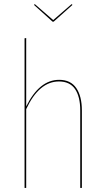

<svg xmlns="http://www.w3.org/2000/svg" viewBox="-20 -918 516 938"><path d="M380 -378V0H372V-378Q372 -446 346.5 -483Q321 -520 268 -520Q171 -520 108 -385V0H100V-731L108 -732V-398Q172 -528 269 -528Q325 -528 352.5 -488Q380 -448 380 -378ZM334 -894 242 -812H237L146 -894L150 -898L240 -820L330 -898Z"/></svg>

Font: Fira Sans Compressed Eight
Style: Regular
Weight: 100
Width: 1
Designer: bBox Type GmbH & Carrois Corporate GbR & Edenspiekermann AG
Foundry: bBox Type GmbH & Carrois Corporate GbR & Edenspiekermann AG
Version: Version 4.301